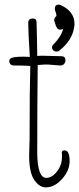

<svg xmlns="http://www.w3.org/2000/svg" viewBox="-20 -803 342 830"><path d="M259 -153Q247 -153 247 -142Q247 -139 248 -136V-129Q249 -91 227 -62.5Q205 -34 180 -34Q143 -34 141 -137Q141 -142 141 -144Q141 -352 143 -522Q182 -525 188 -524L239 -520H242Q251 -520 257 -526.5Q263 -533 263 -542Q263 -559 247 -560Q193 -562 169 -562H156Q149 -561 141 -561Q141 -599 140 -628Q138 -686 138 -707Q138 -723 122 -723Q102 -723 102 -704Q102 -665 109 -557Q93 -557 80 -558Q38 -558 27 -551Q20 -547 20 -538Q20 -531 25 -525.5Q30 -520 37 -520H39Q79 -520 111 -518Q108 -419 108 -219V-201Q108 -184 107 -168Q106 -152 106 -130Q106 -53 131 -21Q152 7 178 7Q216 7 248.5 -29.5Q281 -66 281 -106Q281 -153 259 -153ZM221 -750Q224 -740 224 -734Q210 -723 216 -708Q217 -707 219 -700Q221 -690 226 -683Q230 -675 241 -675Q248 -675 253 -678Q244 -644 212 -612Q205 -606 205 -598Q205 -591 210.5 -585.5Q216 -580 224 -580Q232 -580 236 -584Q293 -628 301 -688Q302 -691 302 -700Q302 -755 240 -782Q239 -783 234 -783Q217 -783 217 -765Q217 -759 221 -750Z"/></svg>

Font: Neythal
Style: Regular
Weight: 400
Designer: Tharique Azeez
Foundry: Tharique Azeez
Version: Version 0.44